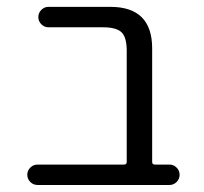

<svg xmlns="http://www.w3.org/2000/svg" viewBox="-20 -562 594 560"><path d="M349.6 -414.1Q349.6 -453.1 334.5 -467.8Q319.3 -482.4 280.3 -482.4H121.1Q109.4 -482.4 100.6 -491.2Q91.8 -500 91.8 -512.2Q91.8 -524.4 100.6 -533.2Q109.4 -542 121.1 -542H301.8Q423.8 -542 423.8 -420.9V-89.8Q423.8 -82 431.6 -82H474.6Q486.3 -82 495.1 -73.2Q503.9 -64.5 503.9 -52.2Q503.9 -40 495.1 -31.2Q486.3 -22.5 474.6 -22.5H89.8Q77.1 -22.5 68.4 -31.2Q59.6 -40 59.6 -52.2Q59.6 -64.5 68.4 -73.2Q77.1 -82 89.8 -82H341.8Q349.6 -82 349.6 -89.8Z"/></svg>

Font: Gen Jyuu Gothic P Normal
Style: Regular
Weight: 300
Designer: [Source Han Sans]
Ryoko NISHIZUKA  (kana & ideographs); Paul D. Hunt (Latin, Greek & Cyrillic); Wenlong ZHANG  (bopomofo
Version: Version 1.002.20150607